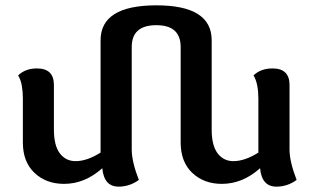

<svg xmlns="http://www.w3.org/2000/svg" viewBox="-20 -676 1153 713"><path d="M560.5 -582.5Q469.2 -582.5 469.2 -501.5V-120.1Q469.2 -76.2 495.6 -7.8Q461.4 17.1 420.4 17.1Q366.2 17.1 359.9 -51.3Q294.9 6.8 217.8 6.8Q151.4 6.8 108.2 -33.9Q64.9 -74.7 64.9 -147V-311Q64.9 -335.9 61 -357.9Q57.1 -379.9 47.4 -396Q74.2 -421.9 117.2 -421.9Q180.2 -421.9 180.2 -360.4V-194.8Q180.2 -135.7 202.1 -106.7Q224.1 -77.6 260.7 -77.6Q303.2 -77.6 353.5 -109.4V-526.4Q353.5 -656.2 561 -656.2Q766.1 -656.2 766.1 -526.4V-194.8Q766.1 -135.7 788.1 -106.7Q810.1 -77.6 846.7 -77.6Q889.2 -77.6 939.5 -109.4V-311Q939.5 -335.9 935.3 -357.9Q931.2 -379.9 921.4 -396Q948.2 -421.9 992.2 -421.9Q1055.2 -421.9 1055.2 -360.4V-120.1Q1055.2 -76.2 1081.5 -7.8Q1047.4 17.1 1006.3 17.1Q952.1 17.1 945.8 -51.3Q880.9 6.8 803.7 6.8Q737.3 6.8 694.1 -33.9Q650.9 -74.7 650.9 -147V-501.5Q650.9 -582.5 560.5 -582.5Z"/></svg>

Font: Bainsley
Style: Bold
Weight: 700
Designer: Paul James MIller
Foundry: High-Logic / Made with FontCreator
Version: Version 1.411;March 28, 2021;FontCreator 13.0.0.2683 64-bit